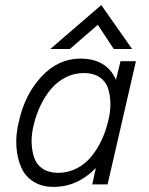

<svg xmlns="http://www.w3.org/2000/svg" viewBox="-20 -730 589 760"><path d="M367.2 -631.8 256.8 -536.1H179.2L380.9 -710L502.9 -536.1H430.2ZM457 -487.8H518.1L405.8 0H345.2L359.4 -64.9Q287.1 9.8 191.9 9.8Q146 9.8 113 -10.7Q80.1 -31.2 64.2 -66.9Q48.3 -102.5 44.9 -149.9Q41.5 -197.3 55.2 -251Q79.1 -357.9 145.3 -428Q211.4 -498 297.9 -498Q402.3 -498 439 -414.1ZM408.2 -251Q418 -288.6 417 -323Q416 -357.4 406.5 -383.5Q397 -409.7 372.8 -425.3Q348.6 -440.9 312 -440.9Q273.9 -440.9 240.5 -424.1Q207 -407.2 182.6 -378.4Q158.2 -349.6 140.9 -313.7Q123.5 -277.8 113.8 -236.8Q104 -199.2 105.2 -164.6Q106.4 -129.9 116.2 -103.5Q126 -77.1 149.9 -61.5Q173.8 -45.9 210 -45.9Q248.5 -45.9 282.2 -62.7Q315.9 -79.6 340.1 -108.6Q364.3 -137.7 381.3 -173.6Q398.4 -209.5 408.2 -251Z"/></svg>

Font: HK Grotesk Light Italic
Style: Regular
Weight: 300
Italic angle: -13°
Designer: Alfredo Marco Pradil and Stefan Peev
Foundry: Hanken Design Co.
Version: Version 1.000;PS 001.000;hotconv 1.0.88;makeotf.lib2.5.64775